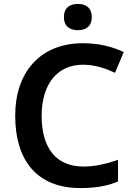

<svg xmlns="http://www.w3.org/2000/svg" viewBox="-20 -943 678 973"><path d="M375 -923C336 -923 304 -906 304 -856C304 -808 336 -790 375 -790C413 -790 445 -808 445 -856C445 -906 413 -923 375 -923ZM400 -615C462 -615 516 -596 563 -574L607 -679C546 -709 473 -724 401 -724C180 -724 57 -573 57 -357C57 -135 163 10 387 10C465 10 522 0 578 -23V-133C522 -114 466 -99 404 -99C262 -99 191 -195 191 -356C191 -517 271 -615 400 -615Z"/></svg>

Font: Noto Sans Myanmar UI SemiBold
Style: Regular
Weight: 600
Designer: Monotype Design Team
Foundry: Monotype Imaging Inc.
Version: Version 2.103